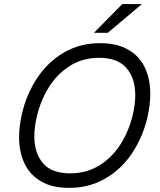

<svg xmlns="http://www.w3.org/2000/svg" viewBox="-20 -912 785 942"><path d="M73.7 -239.7Q73.7 -291.5 87.4 -352.1Q109.4 -448.7 161.4 -527.8Q213.4 -606.9 292.5 -653.6Q371.6 -700.2 471.2 -700.2Q554.2 -700.2 609.4 -668.2Q664.6 -636.2 690.9 -580.1Q717.3 -523.9 717.3 -450.2Q717.3 -398.4 703.6 -337.9Q681.2 -241.2 629.4 -162.4Q577.6 -83.5 498 -36.9Q418.5 9.8 318.4 9.8Q235.8 9.8 181.2 -22.2Q126.5 -54.2 100.1 -110.4Q73.7 -166.5 73.7 -239.7ZM632.3 -352.1Q643.6 -400.9 643.6 -444.8Q643.6 -528.3 600.3 -578.4Q557.1 -628.4 465.3 -628.4Q385.3 -628.4 322.5 -588.6Q259.8 -548.8 219 -482.9Q178.2 -417 160.2 -337.9Q148.4 -286.1 148.4 -244.1Q148.4 -161.1 190.9 -111.3Q233.4 -61.5 323.2 -61.5Q405.3 -61.5 468.8 -101.3Q532.2 -141.1 573 -206.8Q613.8 -272.5 632.3 -352.1ZM440.9 -751 580.1 -892.1H676.3L508.8 -751Z"/></svg>

Font: Acari Sans
Style: Italic
Weight: 400
Italic angle: -13°
Designer: Alfredo Marco Pradil and Stefan Peev
Foundry: Hanken Design Co.
Version: Version 1.045;January 11, 2019;FontCreator 11.5.0.2425 64-bi